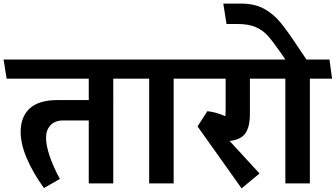

<svg xmlns="http://www.w3.org/2000/svg" viewBox="-60 -1023 1873 1071"><path d="M571.8 -458V0H435.1V-351.1H293Q246.1 -351.1 221.4 -324Q196.8 -296.9 196.8 -255.9Q196.8 -210.9 217.3 -151.4Q237.8 -91.8 273.9 -24.9L185.1 25.9Q125 -57.1 90.1 -138.2Q55.2 -219.2 55.2 -287.1Q55.2 -372.1 106.2 -418.5Q157.2 -464.8 261.2 -464.8H435.1V-584H-22.9L-40 -690.9H681.2L695.8 -584H571.8V-464.8H573.2Z M908.7 0H772V-584H667L650.9 -690.9H1018.1L1032.7 -584H908.7Z M1220.7 -236.8 1387.7 -55.2 1287.6 27.8 1042 -317.9 1096.7 -402.8Q1144.5 -397.9 1196.8 -375Q1198.7 -387.2 1198.7 -418V-584H996.6L981.9 -690.9H1454.6L1468.8 -584H1334V-387.2Q1334 -315.9 1308.8 -279.5Q1283.7 -243.2 1220.7 -236.8Z M1668.5 0H1531.7V-584H1426.8L1410.6 -690.9H1531.7Q1520.5 -706.1 1507.8 -726.1Q1461.9 -792 1434.3 -823Q1406.7 -854 1366.7 -871.6Q1326.7 -889.2 1264.6 -889.2H1203.6L1185.5 -1002.9H1285.6Q1359.9 -1002.9 1412.4 -974.4Q1464.8 -945.8 1504.2 -897.9Q1543.5 -850.1 1606.4 -754.9L1649.4 -690.9H1777.8L1792.5 -584H1668.5Z"/></svg>

Font: Kadwa
Style: Regular
Weight: 400
Designer: Sol Matas
Foundry: Sol Matas
Version: Version 1.000;PS 001.000;hotconv 1.0.70;makeotf.lib2.5.58329